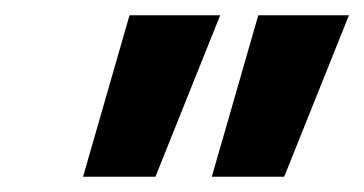

<svg xmlns="http://www.w3.org/2000/svg" viewBox="-20 -775 478 252"><path d="M258 -543 319 -755H438L353 -543ZM89 -543 150 -755H269L184 -543Z"/></svg>

Font: DM Sans 36pt ExtraBold
Style: Italic
Weight: 800
Italic angle: -10°
Designer: Colophon Foundry, Jonny Pinhorn
Foundry: Colophon Foundry
Version: Version 4.004;gftools[0.9.30]